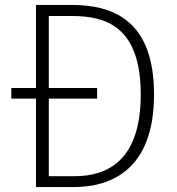

<svg xmlns="http://www.w3.org/2000/svg" viewBox="-20 -759 720 779"><path d="M270 -739H126V-402H26V-359H126V0H279C428 0 605 -68 605 -376C605 -679 436 -739 270 -739ZM281 -44H178V-359H374V-402H178V-694H273C407 -694 551 -653 551 -376C551 -104 413 -44 281 -44Z"/></svg>

Font: Glow Sans SC Normal Light
Style: Regular
Weight: 300
Designer: Ryoko NISHIZUKA (kana, bopomofo & ideographs); Paul D. Hunt (Latin, Greek & Cyrillic); Sandoll Communications, Soo-young
Version: Version 0.93